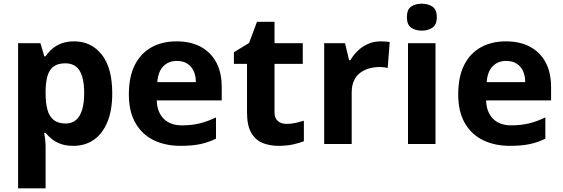

<svg xmlns="http://www.w3.org/2000/svg" viewBox="-20 -780 3048 1040"><path d="M382 -556Q474 -556 531 -484.5Q588 -413 588 -274Q588 -181 561 -117.5Q534 -54 487 -22Q440 10 378 10Q339 10 310.5 0Q282 -10 262 -26Q242 -42 227 -60H219Q223 -41 225 -20.5Q227 0 227 20V240H78V-546H199L220 -475H227Q242 -497 263 -515.5Q284 -534 313.5 -545Q343 -556 382 -556ZM334 -437Q295 -437 272 -421Q249 -405 238.5 -372.5Q228 -340 227 -291V-275Q227 -222 237 -185.5Q247 -149 271 -130Q295 -111 336 -111Q370 -111 392 -130Q414 -149 425 -186Q436 -223 436 -276Q436 -356 411.5 -396.5Q387 -437 334 -437Z M936 -556Q1012 -556 1066.5 -527Q1121 -498 1151 -443Q1181 -388 1181 -308V-236H829Q831 -173 866.5 -137Q902 -101 965 -101Q1018 -101 1061 -111.5Q1104 -122 1150 -144V-29Q1110 -9 1065.5 0.5Q1021 10 958 10Q876 10 813 -20.5Q750 -51 714 -113Q678 -175 678 -269Q678 -365 710.5 -428.5Q743 -492 801 -524Q859 -556 936 -556ZM937 -450Q894 -450 865.5 -422Q837 -394 832 -335H1041Q1041 -368 1029.5 -394Q1018 -420 995 -435Q972 -450 937 -450Z M1532 -109Q1557 -109 1580 -114Q1603 -119 1626 -126V-15Q1602 -5 1566.5 2.5Q1531 10 1489 10Q1440 10 1401.5 -6Q1363 -22 1340.5 -61.5Q1318 -101 1318 -171V-434H1247V-497L1329 -547L1372 -662H1467V-546H1620V-434H1467V-171Q1467 -140 1485 -124.5Q1503 -109 1532 -109Z M2041 -556Q2052 -556 2067 -555Q2082 -554 2091 -552L2080 -412Q2073 -414 2059.5 -415.5Q2046 -417 2036 -417Q2007 -417 1980 -409.5Q1953 -402 1931.5 -386Q1910 -370 1897.5 -343.5Q1885 -317 1885 -278V0H1736V-546H1849L1871 -454H1878Q1894 -482 1918 -505Q1942 -528 1973.5 -542Q2005 -556 2041 -556Z M2339 -546V0H2190V-546ZM2265 -760Q2298 -760 2322 -744.5Q2346 -729 2346 -686.8Q2346 -646 2322 -630Q2298 -614 2265 -614Q2230.7 -614 2207.4 -630Q2184 -646 2184 -686.8Q2184 -729 2207.4 -744.5Q2230.7 -760 2265 -760Z M2720 -556Q2796 -556 2850.5 -527Q2905 -498 2935 -443Q2965 -388 2965 -308V-236H2613Q2615 -173 2650.5 -137Q2686 -101 2749 -101Q2802 -101 2845 -111.5Q2888 -122 2934 -144V-29Q2894 -9 2849.5 0.5Q2805 10 2742 10Q2660 10 2597 -20.5Q2534 -51 2498 -113Q2462 -175 2462 -269Q2462 -365 2494.5 -428.5Q2527 -492 2585 -524Q2643 -556 2720 -556ZM2721 -450Q2678 -450 2649.5 -422Q2621 -394 2616 -335H2825Q2825 -368 2813.5 -394Q2802 -420 2779 -435Q2756 -450 2721 -450Z"/></svg>

Font: Noto Sans Devanagari
Style: Regular
Weight: 400
Designer: Jelle Bosma - Monotype Design Team
Foundry: Monotype Imaging Inc.
Version: Version 2.003